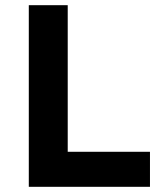

<svg xmlns="http://www.w3.org/2000/svg" viewBox="-20 -720 646 740"><path d="M91 0V-700H241V-135H558V0Z"/></svg>

Font: Readex Pro SemiBold
Style: Regular
Weight: 600
Designer: Bonnie Shaver-Troup, Thomas Jockin
Foundry: Lexend
Version: Version 1.204